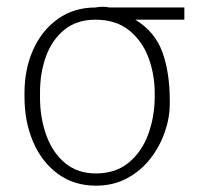

<svg xmlns="http://www.w3.org/2000/svg" viewBox="-20 -551 631 580"><path d="M54 -258.5V-269.9Q54 -342.7 80.4 -401.3Q106.9 -459.9 155.2 -494.1Q203.5 -528.4 268.5 -528.4Q291.2 -532.7 310.7 -528.4H536.9V-491.5H388.8Q447.8 -455.3 470.2 -394.5Q492.5 -333.8 492.9 -248.6V-238.6Q492.9 -195.3 477.6 -151.5Q462.4 -107.6 433.6 -71Q404.8 -34.4 363.5 -12.3Q322.1 9.9 269.9 9.9Q203.8 9.9 155.2 -25.6Q106.5 -61.1 80.3 -122Q54 -182.9 54 -258.5ZM100.9 -269.9V-258.5Q100.5 -197.8 119 -144.9Q137.4 -92 175.1 -59.7Q212.7 -27.3 269.9 -27Q329.5 -27.3 368.8 -59.7Q408 -92 427.6 -144.9Q447.1 -197.8 447.4 -258.5V-269.9Q447.1 -328.8 427.6 -379.3Q408 -429.7 368.4 -460.6Q328.8 -491.5 268.5 -491.5Q211.3 -491.5 173.8 -460.6Q136.4 -429.7 118.4 -379.3Q100.5 -328.8 100.9 -269.9Z"/></svg>

Font: Inter UI Thin
Style: Regular
Weight: 100
Designer: Rasmus Andersson
Foundry: rsms
Version: 3.2;8d6f07862